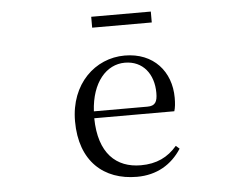

<svg xmlns="http://www.w3.org/2000/svg" viewBox="-52 -781 1103 860"><g transform="rotate(-5 500.0 -351.0)"><path d="M388 -668H656V-717H388ZM530 15C620 15 687 -26 731 -94L715 -108C674 -60 623 -35 552 -35C442 -35 364 -104 362 -263H722C727 -279 729 -299 729 -323C729 -441 652 -531 522 -531C389 -531 275 -425 275 -257C275 -76 382 15 530 15ZM363 -294C370 -424 437 -499 520 -499C601 -499 649 -437 649 -352C649 -312 639 -294 604 -294Z"/></g></svg>

Font: Harano Aji Mincho CN
Style: Regular
Weight: 400
Foundry: Masamichi Hosoda
Version: HaranoAjiMinchoCN-Regular version 20230610;ttx 4.39.4